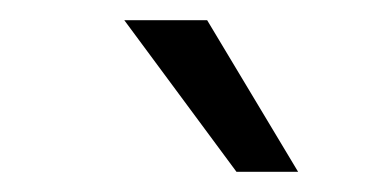

<svg xmlns="http://www.w3.org/2000/svg" viewBox="-20 -810 381 190"><path d="M214 -640H275L185 -790H103Z"/></svg>

Font: Mluvka Light
Style: Regular
Weight: 300
Designer: Modified by Jiří Krblich, Original typeface by Gumpita Rahayu
Foundry: Gumpita Rahayu & Jiří Krblich
Version: Version 2.000;Glyphs 3.1.1 (3134)